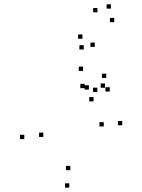

<svg xmlns="http://www.w3.org/2000/svg" viewBox="-20 -849 660 891"><path d="M547.3 -267.5V-287.5H527.3V-267.5ZM467.3 -441.7V-461.7H447.3V-441.7ZM392.5 -433.3V-453.3H372.5V-433.3ZM414.2 -378.5V-398.5H394.2V-378.5ZM461.5 -262.2V-282.2H441.5V-262.2ZM306.5 -59.2V-79.2H286.5V-59.2ZM181.2 -213.5V-233.5H161.2V-213.5ZM372.8 -440V-460H352.8V-440ZM431.7 -422.2V-442.2H411.7V-422.2ZM489.3 -424.3V-444.3H469.3V-424.3ZM473 -487.3V-507.3H453V-487.3ZM365.5 -520V-540H345.5V-520ZM92.7 -203.5V-223.5H72.7V-203.5ZM301.7 21.7V1.7H281.7V21.7ZM362.5 -669.2V-689.2H342.5V-669.2ZM432.3 -791.8V-811.8H412.3V-791.8ZM494.7 -809V-829H474.7V-809ZM510.2 -746V-766H490.2V-746ZM419.8 -631.5V-651.5H399.8V-631.5ZM368.5 -619.3V-639.3H348.5V-619.3Z"/></svg>

Font: Monaspace Radon Dots Var
Style: Regular
Weight: 400
Designer: Riley Cran and the Lettermatic Team
Version: Version 1.100 (Monaspace Radon Dots)